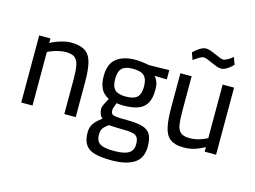

<svg xmlns="http://www.w3.org/2000/svg" viewBox="-121 -934 1833 1382"><g transform="rotate(15 795.5 -243.0)"><path d="M70 0V-500H154V-466Q171 -476 196.5 -486Q222 -496 250.5 -503Q279 -510 305 -510Q374 -510 411 -485.5Q448 -461 462 -407Q476 -353 476 -264V0H391V-261Q391 -324 383.5 -362Q376 -400 354.5 -417Q333 -434 288 -434Q264 -434 238.5 -428.5Q213 -423 191 -415Q169 -407 154 -399V0Z M806 234Q728 234 680 221Q632 208 609.5 175Q587 142 587 85Q587 56 596 35.5Q605 15 622 -2.5Q639 -20 665 -39Q652 -49 644.5 -67.5Q637 -86 637 -109Q637 -120 649 -144.5Q661 -169 672 -188Q651 -198 633.5 -215.5Q616 -233 605 -263Q594 -293 594 -339Q594 -431 646.5 -470.5Q699 -510 784 -510Q811 -510 841 -506Q871 -502 888 -498L1039 -501V-432L947 -434Q961 -420 970 -397.5Q979 -375 979 -339Q979 -273 957 -236Q935 -199 891.5 -184Q848 -169 782 -169Q775 -169 758.5 -170.5Q742 -172 734 -173Q729 -160 723 -142.5Q717 -125 717 -119Q717 -100 724 -90.5Q731 -81 757 -78Q783 -75 838 -75Q909 -75 952 -63Q995 -51 1013.5 -19.5Q1032 12 1032 72Q1032 158 972.5 196Q913 234 806 234ZM806 164Q879 164 913 143.5Q947 123 947 77Q947 42 935.5 25.5Q924 9 898 3.5Q872 -2 828 -2Q818 -2 802.5 -2.5Q787 -3 770.5 -3.5Q754 -4 740.5 -5Q727 -6 722 -6Q692 15 681 32Q670 49 670 77Q670 108 681.5 127Q693 146 723 155Q753 164 806 164ZM784 -236Q844 -236 869 -259.5Q894 -283 894 -339Q894 -395 869 -419Q844 -443 784 -443Q728 -443 703.5 -419Q679 -395 679 -339Q679 -283 703.5 -259.5Q728 -236 784 -236Z M1280 10Q1216 10 1181.5 -16Q1147 -42 1134.5 -97.5Q1122 -153 1122 -239V-500H1206V-240Q1206 -176 1212.5 -138Q1219 -100 1240.5 -83Q1262 -66 1304 -66Q1346 -66 1381 -77.5Q1416 -89 1437 -101V-500H1522V0H1437V-34Q1405 -16 1368 -3Q1331 10 1280 10ZM1395 -608Q1380 -608 1361 -615Q1342 -622 1322 -631Q1302 -640 1284.5 -647Q1267 -654 1255 -654Q1242 -654 1220 -640.5Q1198 -627 1182 -614L1163 -667Q1180 -684 1206.5 -702Q1233 -720 1255 -720Q1272 -720 1291 -713Q1310 -706 1329.5 -697.5Q1349 -689 1366 -682Q1383 -675 1394 -675Q1406 -675 1427.5 -687.5Q1449 -700 1464 -713L1483 -659Q1468 -643 1443 -625.5Q1418 -608 1395 -608Z"/></g></svg>

Font: Cairo Medium
Style: Regular
Weight: 500
Designer: Mohamed Gaber, Accademia di Belle Arti di Urbino
Foundry: Kief Type Foundry, Accademia di Belle Arti di Urbino
Version: Version 3.117